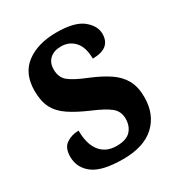

<svg xmlns="http://www.w3.org/2000/svg" viewBox="-138 -642 697 747"><g transform="rotate(-30 210.0 -268.5)"><path d="M202 10Q108 10 67.5 -20.5Q27 -51 27 -101Q27 -141 51 -157Q75 -173 106 -173Q106 -112 132 -79.5Q158 -47 205 -47Q249 -47 268.5 -68Q288 -89 288 -122Q288 -155 264 -174.5Q240 -194 185 -217Q134 -239 100.5 -261.5Q67 -284 51 -314.5Q35 -345 35 -392Q35 -470 86.5 -508.5Q138 -547 222 -547Q303 -547 339 -518Q375 -489 375 -453Q375 -388 294 -388Q294 -439 270.5 -465Q247 -491 210 -491Q178 -491 159.5 -474Q141 -457 141 -427Q141 -392 163.5 -373Q186 -354 246 -330Q292 -311 325 -289Q358 -267 375.5 -236Q393 -205 393 -158Q393 -81 344 -35.5Q295 10 202 10Z"/></g></svg>

Font: Noto Serif Hebrew Condensed
Style: Bold
Weight: 700
Width: 3
Designer: Monotype Design Team
Foundry: Monotype Imaging Inc.
Version: Version 2.004; ttfautohint (v1.8.4.7-5d5b)